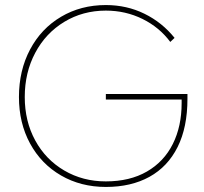

<svg xmlns="http://www.w3.org/2000/svg" viewBox="-20 -730 807 760"><path d="M55 -346Q55 -451 99 -534Q143 -617 221.5 -663.5Q300 -710 399 -710Q482 -710 552 -675.5Q622 -641 671 -580L654 -564Q611 -622 544 -655Q477 -688 399 -688Q308 -688 234.5 -643.5Q161 -599 119.5 -521Q78 -443 78 -346Q78 -250 119.5 -174Q161 -98 234.5 -55Q308 -12 399 -12Q494 -12 561.5 -51Q629 -90 664 -160Q699 -230 699 -322V-341L705 -336H399V-358H722Q722 -352 722 -348.5Q722 -345 722 -339Q722 -226 683 -148Q644 -70 571.5 -30Q499 10 399 10Q300 10 221.5 -35.5Q143 -81 99 -162Q55 -243 55 -346Z"/></svg>

Font: Easer Grotesk Variable
Style: Regular
Weight: 400
Designer: Boardeaser, Bonnie Shaver-Troup, Thomas Jockin
Foundry: Lexend
Version: Version 1.001;Glyphs 3.1.2 (3151)